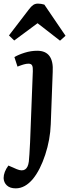

<svg xmlns="http://www.w3.org/2000/svg" viewBox="-73 -803 383 1052"><path d="M286.1 -606.9 255.9 -580.1 132.8 -675.8 4.9 -581.1 -23.9 -608.9 85 -751Q98.1 -768.6 109.1 -775.9Q120.1 -783.2 134.8 -783.2Q151.9 -783.2 169.9 -777.8ZM205.1 -122.1Q202.1 -38.1 174.8 44.9Q147.5 127.9 107.9 176.8Q64.5 229 13.2 229Q-18.1 229 -35.2 213.1Q-52.2 197.3 -53.2 172.9Q-53.2 139.6 -26.9 104L19 124Q76.7 147.9 85 82Q87.9 55.7 91.8 -22.9L106.9 -413.1Q107.9 -434.6 103 -444.3Q98.1 -454.1 83 -454.1Q77.1 -454.1 70.8 -453.1Q64.5 -452.1 57.1 -450Q49.8 -447.8 45.4 -446.3Q41 -444.8 33 -441.9Q24.9 -439 22.9 -438L5.9 -490.2Q27.8 -503.4 62.3 -514.2Q96.7 -524.9 130.9 -524.9Q223.1 -524.9 215.8 -408.2Z"/></svg>

Font: Literata Book SemiBold
Style: Italic
Weight: 600
Italic angle: -3°
Designer: Latin by Veronika Burian and Jose Scaglione. Greek by Irene Vlachou. Cyrillic by Vera Evstafieva
Foundry: TypeTogether
Version: Version 1.003;PS 001.003;hotconv 1.0.88;makeotf.lib2.5.64775